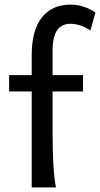

<svg xmlns="http://www.w3.org/2000/svg" viewBox="-20 -811 433 831"><path d="M285.6 -791Q314 -791 342 -782Q370.1 -772.9 393.1 -756.8L371.1 -678.7Q352.5 -692.4 329.6 -700.2Q306.6 -708 285.6 -708Q246.6 -708 227.1 -679.9Q207.5 -651.9 207.5 -590.8V-485.8H339.4V-415H207.5V-241.2Q207.5 -69.8 222.2 0H117.2V-415H19.5V-485.8H117.2V-571.3Q117.2 -679.7 161.1 -735.4Q205.1 -791 285.6 -791Z"/></svg>

Font: Lesson One
Style: Regular
Weight: 400
Designer: But Ko, Victor Gaultney, Annie Olsen, Julie Remington, Don Collingsworth, Eric Hays, Becca Hirsbrunner
Version: Version 1.100